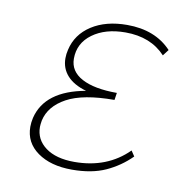

<svg xmlns="http://www.w3.org/2000/svg" viewBox="-56 -467 511 525"><g transform="rotate(10 199.0 -204.0)"><path d="M380 -364 367 -347Q326 -391 256 -391Q200 -391 164.5 -365Q129 -339 129 -296Q129 -261 163.5 -242.5Q198 -224 261 -224L258 -204Q171 -204 126 -179.5Q81 -155 72 -114Q70 -102 70 -96Q70 -61 99 -39.5Q128 -18 179 -18Q270 -18 328 -76L338 -61Q308 -31 269.5 -13.5Q231 4 176 4Q117 4 80.5 -22Q44 -48 44 -92Q44 -104 47 -117Q66 -195 177 -215Q142 -225 124 -245Q106 -265 106 -293Q106 -305 109 -317Q119 -361 158.5 -386.5Q198 -412 257 -412Q335 -412 380 -364Z"/></g></svg>

Font: Ysabeau Extralight
Style: Italic
Weight: 200
Italic angle: -12°
Designer: Christian Thalmann (Catharsis Fonts)
Version: Version 0.003